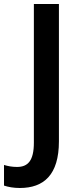

<svg xmlns="http://www.w3.org/2000/svg" viewBox="-89 -734 392 958"><path d="M10 204C129 204 205 139 205 -29V-714H80V-22C80 68 50 99 -4 99C-28 99 -50 95 -69 89V192C-48 199 -22 204 10 204Z"/></svg>

Font: Noto Sans Myanmar UI SemiCondensed SemiBold
Style: Regular
Weight: 600
Width: 4
Designer: Monotype Design Team
Foundry: Monotype Imaging Inc.
Version: Version 2.103